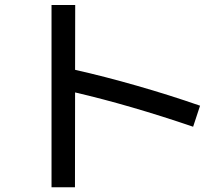

<svg xmlns="http://www.w3.org/2000/svg" viewBox="-20 -747 904 784"><path d="M286.6 -369.6 286.1 17.6H190.4V-726.6H287.1L286.6 -461.9Q407.7 -434.6 539.8 -396.7Q671.9 -358.9 796.9 -315.4L768.6 -229.5Q510.7 -317.4 286.6 -369.6Z"/></svg>

Font: Pretendard GOV Medium
Style: Regular
Weight: 500
Designer: Base glyphs from Inter by Rasmus Andersson; Hangeul glyphs from Noto Sans CJK(Source Han Sans) by Jang Soo-young and Kan
Foundry: Kil Hyung-jin
Version: Version 1.309